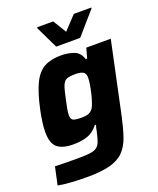

<svg xmlns="http://www.w3.org/2000/svg" viewBox="-167 -821 929 1127"><g transform="rotate(-20 297.5 -257.5)"><path d="M178 206Q129 206 78.5 202.5Q28 199 -1 193L23 82Q54 83 91.5 83.5Q129 84 162 84Q211 84 240 80.5Q269 77 284.5 65.5Q300 54 308 31Q316 8 324 -29Q325 -38 327.5 -47Q330 -56 333 -65H325Q294 -26 256 -14Q218 -2 169 -2Q103 -2 70.5 -28.5Q38 -55 38 -126Q38 -177 55 -259Q77 -361 104.5 -417Q132 -473 173.5 -495.5Q215 -518 278 -518Q320 -518 357 -505Q394 -492 408 -448H417L434 -510H587L491 -58Q476 11 458.5 61.5Q441 112 410 144Q379 176 324 191Q269 206 178 206ZM268 -133Q296 -133 312.5 -139.5Q329 -146 341 -163Q347 -173 355 -196Q363 -219 369.5 -246.5Q376 -274 380 -299.5Q384 -325 384 -341Q384 -367 368.5 -376.5Q353 -386 321 -386Q285 -386 266.5 -379Q248 -372 238 -345Q228 -318 216 -259Q209 -228 205.5 -207Q202 -186 202 -172Q202 -146 217 -139.5Q232 -133 268 -133ZM270 -576 203 -715 204 -721H304L355 -638L433 -721H543L541 -715L420 -576Z"/></g></svg>

Font: Saira
Style: Bold Italic
Weight: 700
Italic angle: -12°
Designer: Hector Gatti with collaboration of the Omnibus-Type team
Foundry: Omnibus-Type
Version: Version 1.100; ttfautohint (v1.8.3)